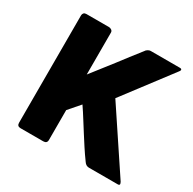

<svg xmlns="http://www.w3.org/2000/svg" viewBox="-162 -912 1089 1081"><g transform="rotate(30 382.5 -371.5)"><path d="M79.1 -720.7Q79.1 -729.5 85 -736.3Q90.8 -742.2 101.6 -742.2Q150.4 -742.2 249 -742.2Q256.8 -742.2 265.6 -736.3Q273.4 -730.5 273.4 -720.7Q273.4 -629.9 273.4 -448.2Q328.1 -517.6 380.9 -585.9Q432.6 -654.3 487.3 -723.6Q492.2 -732.4 501 -737.3Q509.8 -743.2 518.6 -743.2Q582 -743.2 709 -743.2Q720.7 -743.2 720.7 -735.4Q720.7 -730.5 714.8 -723.6Q636.7 -620.1 479.5 -413.1Q544.9 -315.4 740.2 -21.5Q745.1 -12.7 745.1 -7.8Q745.1 0 734.4 0Q671.9 0 545.9 0Q537.1 0 528.3 -4.9Q520.5 -9.8 514.6 -18.6Q488.3 -54.7 466.8 -87.9Q445.3 -120.1 424.8 -153.3Q404.3 -185.5 382.8 -219.7Q362.3 -252.9 336.9 -290Q315.4 -265.6 273.4 -216.8Q273.4 -168 273.4 -22.5Q273.4 0 249 0Q200.2 0 101.6 0Q79.1 0 79.1 -22.5Q79.1 -254.9 79.1 -720.7Z"/></g></svg>

Font: Cocogoose
Style: Regular
Weight: 400
Designer: Cosimo Lorenzo Pancini
Version: Version 1.000